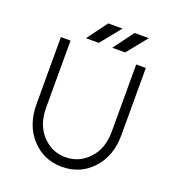

<svg xmlns="http://www.w3.org/2000/svg" viewBox="-155 -991 1024 1124"><g transform="rotate(20 357.0 -429.0)"><path d="M397 -744H477L579 -870H490ZM233 -744H313L415 -870H326ZM93 -700V-283Q93 -151 169 -69Q244 12 357 12Q471 12 546 -69Q622 -151 622 -283V-700H562V-283Q562 -176 503 -113Q443 -48 357 -48Q272 -48 212 -113Q153 -176 153 -283V-700Z"/></g></svg>

Font: Unageo Variable
Style: Regular
Weight: 300
Designer: Richard Sepsi
Foundry: Richard Sepsi
Version: Version 2.200